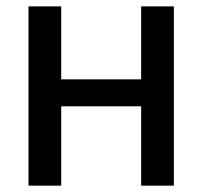

<svg xmlns="http://www.w3.org/2000/svg" viewBox="-20 -585 638 605"><path d="M424.8 -564.9H527.8V0H424.8V-250H172.9V0H69.8V-564.9H172.9V-335H424.8Z"/></svg>

Font: Neutral Grotesk
Style: Regular
Weight: 400
Designer: Nawras Khrais
Foundry: Nawras Khrais
Version: Version 1.000;PS 001.000;hotconv 1.0.88;makeotf.lib2.5.64775